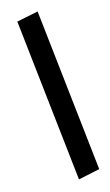

<svg xmlns="http://www.w3.org/2000/svg" viewBox="-93 -808 533 928"><g transform="rotate(-10 173.5 -344.0)"><path d="M217 73 56 -730 161 -761 322 41Z"/></g></svg>

Font: Nunito Sans 10pt SemiExpanded
Style: Bold Italic
Weight: 700
Width: 6
Italic angle: -9°
Designer: Vernon Adams
Foundry: Vernon Adams
Version: Version 3.101;gftools[0.9.27]